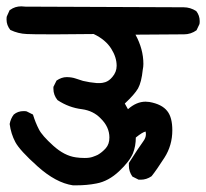

<svg xmlns="http://www.w3.org/2000/svg" viewBox="-31 -589 640 596"><path d="M420.9 -180.7Q411.1 -178.7 390.6 -162.1Q390.6 -162.1 390.6 -162.1Q390.6 -135.7 381.8 -113.3Q371.1 -87.9 338.9 -57.6Q305.7 -26.4 268.6 -19.5Q239.3 -13.7 206.1 -13.7Q197.3 -13.7 195.3 -13.7Q142.6 -21.5 85.9 -72.3Q30.3 -122.1 16.6 -147.9Q2.9 -173.8 -1 -204.1Q2 -220.7 11.7 -233.4Q24.4 -244.1 42 -244.1Q49.8 -244.1 51.8 -243.2L71.3 -233.4Q79.1 -208 89.8 -187.5Q99.6 -168 134.3 -136.7Q168.9 -105.5 204.1 -100.6Q216.8 -98.6 231.9 -98.6Q247.1 -98.6 256.8 -102.1Q266.6 -105.5 272.5 -108.4Q286.1 -116.2 297.4 -128.9Q308.6 -141.6 308.6 -162.1Q308.6 -195.3 281.2 -221.7Q258.8 -245.1 223.6 -250Q182.6 -254.9 147.5 -278.3Q134.8 -293.9 134.8 -313.5Q134.8 -315.4 134.8 -319.3L144.5 -338.9Q160.2 -349.6 175.8 -349.6Q191.4 -349.6 204.1 -345.2Q216.8 -340.8 226.6 -337.9Q247.1 -333 269.5 -331.1Q273.4 -331.1 279.8 -331.1Q286.1 -331.1 295.9 -334Q307.6 -337.9 317.4 -349.6Q331.1 -365.2 331.1 -384.8Q331.1 -411.1 314.5 -437.5Q296.9 -465.8 259.8 -483.4Q168 -482.4 141.6 -482.4Q63.5 -482.4 51.8 -483.4Q25.4 -484.4 1 -496.1Q-10.7 -510.7 -10.7 -528.3Q-10.7 -536.1 -9.8 -538.1L-1 -557.6L1 -558.6Q15.6 -569.3 35.2 -569.3Q41 -569.3 47.9 -568.4L539.1 -566.4Q559.6 -566.4 578.1 -554.7Q588.9 -541 588.9 -523.4Q588.9 -515.6 587.9 -513.7L579.1 -495.1Q561.5 -482.4 540 -482.4Q537.1 -482.4 534.2 -482.4L389.6 -481.4Q414.1 -436.5 414.1 -390.6Q414.1 -381.8 412.1 -372.1Q408.2 -334 397.5 -314.5Q386.7 -295.9 356.4 -267.6L366.2 -250Q392.6 -273.4 420.9 -273.4Q426.8 -273.4 432.6 -272.5Q471.7 -265.6 488.3 -244.1Q503.9 -224.6 503.9 -184.6Q503.9 -137.7 479.5 -99.6Q455.1 -61.5 439.5 -42Q423.8 -31.2 406.2 -31.2Q404.3 -31.2 399.4 -31.2L379.9 -41Q369.1 -56.6 369.1 -74.2Q369.1 -78.1 369.1 -83Q399.4 -130.9 413.1 -149.4Q421.9 -161.1 421.9 -171.9Q421.9 -176.8 420.9 -180.7ZM420.9 -181.6Z"/></svg>

Font: JasonHandwriting2
Style: SemiBold
Weight: 600
Version: Version 1.04.7